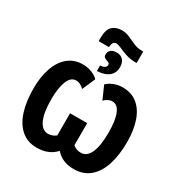

<svg xmlns="http://www.w3.org/2000/svg" viewBox="-243 -1283 1406 1476"><g transform="rotate(30 460.0 -545.0)"><path d="M297 -965Q297 -1042 329 -1071Q361 -1100 413 -1100Q449 -1100 481 -1085Q513 -1070 548 -1055Q583 -1040 626 -1040H634V-938H628Q578 -938 538.5 -951Q499 -964 470.5 -977.5Q442 -991 426 -991Q390 -991 389 -938H297ZM400 -781Q429 -783 441 -793Q453 -803 453 -814Q453 -828 444 -833Q435 -838 423.5 -841.5Q412 -845 403 -852Q394 -859 394 -877Q394 -902 412 -917Q430 -932 463 -932Q499 -932 519.5 -909Q540 -886 540 -846Q540 -796 505 -766Q470 -736 400 -732ZM293 10Q211 10 155.5 -38Q100 -86 72.5 -172Q45 -258 45 -374Q45 -479 73 -557.5Q101 -636 154.5 -679.5Q208 -723 285 -723Q324 -723 361 -709Q398 -695 421 -671L371 -556Q356 -571 338 -580.5Q320 -590 300 -590Q253 -590 229 -530.5Q205 -471 205 -368Q205 -250 234 -188Q263 -126 316 -126Q352 -126 384 -151V-348H536V-151Q568 -126 606 -126Q660 -126 687.5 -188.5Q715 -251 715 -367Q715 -475 691 -532.5Q667 -590 622 -590Q602 -590 583.5 -580.5Q565 -571 551 -556L500 -671Q524 -695 560.5 -709Q597 -723 637 -723Q715 -723 768 -680Q821 -637 848 -558.5Q875 -480 875 -375Q875 -260 847.5 -173.5Q820 -87 763.5 -38.5Q707 10 621 10Q518 10 460 -58Q399 10 293 10Z"/></g></svg>

Font: Noto Sans Condensed ExtraBold
Style: Regular
Weight: 800
Width: 3
Designer: Monotype Design Team
Foundry: Monotype Imaging Inc.
Version: Version 2.013; ttfautohint (v1.8.4.7-5d5b)